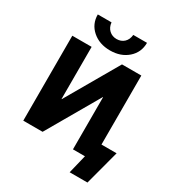

<svg xmlns="http://www.w3.org/2000/svg" viewBox="-254 -1115 1313 1429"><g transform="rotate(30 402.5 -401.0)"><path d="M161 -962H279Q283 -921 309 -897Q335 -873 373 -873Q411 -873 436.5 -896.5Q462 -920 466 -962H584Q584 -880 524.5 -827.5Q465 -775 373 -775Q281 -775 221 -827.5Q161 -880 161 -962ZM669 -137H799L720 160H567L606 0H593H503V-448H501L242 0H76V-730H242V-282H244L503 -730H669Z"/></g></svg>

Font: Mplus 1p ExtraBold
Style: Regular
Weight: 800
Version: Version 1.061